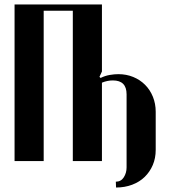

<svg xmlns="http://www.w3.org/2000/svg" viewBox="-20 -719 756 857"><path d="M435 -699V-400L424 -376L429 -371Q449 -381 470 -384.5Q491 -388 508 -388Q544 -388 574.5 -375.5Q605 -363 627.5 -340.5Q650 -318 662.5 -287Q675 -256 675 -220V-50Q675 -13 662 17.5Q649 48 626 70.5Q603 93 570 105.5Q537 118 498 118L497 92Q520 92 532.5 72.5Q545 53 545 28V-298Q545 -360 484 -360Q459 -360 435 -350V0H305V-671H175V0H45V-699Z"/></svg>

Font: Moniqa Black Heading
Style: Regular
Weight: 900
Designer: Rajesh Rajput
Foundry: Rajesh Rajput
Version: Version 1.000